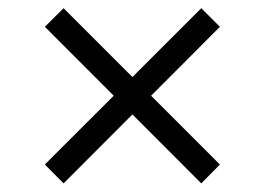

<svg xmlns="http://www.w3.org/2000/svg" viewBox="-20 -546 636 461"><path d="M463.3 -526.3 508 -481.7 132.7 -105.7 87.7 -151ZM132.7 -526.3 508 -151 463.3 -105.7 87.7 -481.7Z"/></svg>

Font: 42dot Sans Light
Style: Regular
Weight: 300
Designer: 42dot
Version: Version 1.000